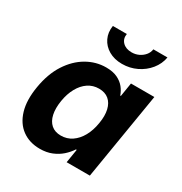

<svg xmlns="http://www.w3.org/2000/svg" viewBox="-177 -884 972 1025"><g transform="rotate(30 309.5 -371.5)"><path d="M212.4 9.8Q148.4 9.8 103.3 -23.2Q58.1 -56.2 39.6 -118.2Q21 -180.2 35.6 -267.6Q50.3 -356.4 90.1 -418Q129.9 -479.5 185.5 -511.7Q241.2 -543.9 303.7 -543.9Q345.7 -543.9 373.5 -530.5Q401.4 -517.1 418.2 -496.1Q435.1 -475.1 442.9 -451.2H446.8L460.4 -535.6H604.5L516.1 0H373L386.7 -84H381.8Q365.7 -59.1 341.8 -37.8Q317.9 -16.6 285.6 -3.4Q253.4 9.8 212.4 9.8ZM274.4 -107.4Q312 -107.4 341.8 -127.7Q371.6 -147.9 391.6 -183.8Q411.6 -219.7 419.4 -268.1Q427.7 -316.4 419.4 -352.1Q411.1 -387.7 387.9 -407.2Q364.7 -426.8 327.1 -426.8Q290 -426.8 260.7 -407Q231.4 -387.2 211.7 -351.6Q191.9 -315.9 184.1 -268.1Q176.3 -219.7 184.1 -183.6Q191.9 -147.5 214.8 -127.4Q237.8 -107.4 274.4 -107.4ZM365.7 -602.1Q318.4 -602.1 283.7 -622.3Q249 -642.6 232.7 -676.8Q216.3 -710.9 223.1 -753.4H309.1Q303.7 -722.2 323.7 -701.7Q343.8 -681.2 379.4 -681.2Q402.8 -681.2 422.9 -690.7Q442.9 -700.2 456.3 -716.3Q469.7 -732.4 472.7 -753.4H559.6Q552.2 -710.9 524.4 -676.5Q496.6 -642.1 455.1 -622.1Q413.6 -602.1 365.7 -602.1Z"/></g></svg>

Font: Inter 20pt
Style: Bold Italic
Weight: 700
Italic angle: -9.3988°
Version: Version 4.001;git-66647c0bb